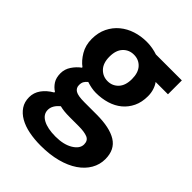

<svg xmlns="http://www.w3.org/2000/svg" viewBox="-230 -694 1056 1056"><g transform="rotate(45 298.5 -165.5)"><path d="M276 243Q226 243 183.5 234.5Q141 226 109.5 208Q78 190 60 163Q42 136 42 99Q42 64 63 34.5Q84 5 122 -17V-22Q100 -36 85.5 -58.5Q71 -81 71 -116Q71 -148 89.5 -175.5Q108 -203 133 -221V-225Q104 -246 81.5 -284Q59 -322 59 -371Q59 -420 77.5 -458Q96 -496 127.5 -522Q159 -548 199.5 -561Q240 -574 285 -574Q308 -574 330 -570Q352 -566 369 -560H571V-452H475Q486 -438 493.5 -415.5Q501 -393 501 -367Q501 -320 484 -284.5Q467 -249 438 -225Q409 -201 369.5 -189Q330 -177 285 -177Q268 -177 249.5 -180.5Q231 -184 213 -190Q201 -180 195 -169.5Q189 -159 189 -142Q189 -119 208 -107.5Q227 -96 277 -96H372Q474 -96 527 -63Q580 -30 580 44Q580 86 559 122.5Q538 159 498.5 186Q459 213 402.5 228Q346 243 276 243ZM285 -268Q322 -268 347 -294.5Q372 -321 372 -371Q372 -421 347.5 -447.5Q323 -474 285 -474Q247 -474 222 -447.5Q197 -421 197 -371Q197 -321 222.5 -294.5Q248 -268 285 -268ZM298 150Q361 150 400.5 126Q440 102 440 69Q440 39 416 29Q392 19 347 19H279Q253 19 234.5 17Q216 15 201 11Q164 41 164 76Q164 111 200 130.5Q236 150 298 150Z"/></g></svg>

Font: SpoqaHanSans-Bold
Style: Regular
Weight: 700
Designer: [Spoqa Han Sans] Dong-huui Kim \uAE40 \uB3D9 \uD718   [Noto Sans] Ryoko NISHIZUKA \u897F \u585A \u6DBC \u5B50  (kana & i
Foundry: Spoqa (http://www.spoqa-han-sans.com)
Version: Version 2.000